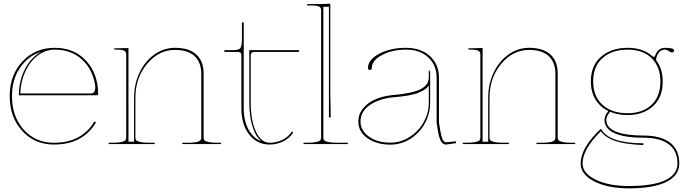

<svg xmlns="http://www.w3.org/2000/svg" viewBox="-20 -782 3721 1042"><path d="M474.6 -274.9Q497.1 -274.9 497.1 -309.1Q497.1 -317.4 495.6 -324.2Q480.5 -409.7 422.6 -461.2Q364.7 -512.7 277.3 -512.7Q227.5 -512.7 185.3 -481Q143.1 -449.2 117.7 -394.5Q92.3 -339.8 90.3 -274.9ZM82.5 -265.1Q82.5 -344.2 116.2 -408.4Q149.9 -472.7 204.6 -501.5Q131.8 -478.5 88.4 -414.1Q44.9 -349.6 44.9 -259.8Q44.9 -149.9 108.6 -78.6Q172.4 -7.3 272.5 -7.3Q353 -7.3 407.5 -38.6Q461.9 -69.8 492.2 -123L501 -118.2Q469.7 -62.5 412.6 -30Q355.5 2.4 272.5 2.4Q167.5 2.4 100.1 -72Q32.7 -146.5 32.7 -259.8Q32.7 -375 102.1 -448.7Q171.4 -522.5 277.3 -522.5Q383.3 -522.5 448 -451.4Q512.7 -380.4 512.7 -270Q512.7 -265.1 507.3 -265.1Z M569.8 0V-7.3H589.8Q622.1 -7.3 639.4 -11.5Q656.7 -15.6 660.9 -21Q665 -26.4 665 -35.2V-487.3Q665 -501.5 653.1 -507.1Q641.1 -512.7 612.3 -512.7H600.1V-520H612.3L677.2 -521.5V-12.7H707.5V-251Q707.5 -324.2 736.6 -386.5Q765.6 -448.7 816.9 -485.6Q868.2 -522.5 929.7 -522.5Q1005.4 -522.5 1045.2 -486.3Q1085 -450.2 1085 -382.3V-35.2Q1085 -26.4 1089.1 -21Q1093.3 -15.6 1110.6 -11.5Q1127.9 -7.3 1160.2 -7.3H1179.7V0H969.7V-7.3H997.6Q1022 -7.3 1037.8 -9.5Q1053.7 -11.7 1060.8 -15.9Q1067.9 -20 1070.1 -24.4Q1072.3 -28.8 1072.3 -35.2V-380.9Q1072.3 -444.3 1035.6 -477.8Q999 -511.2 929.7 -511.2Q841.3 -511.2 778.1 -435.3Q714.8 -359.4 714.8 -251V-35.2Q714.8 -26.4 719 -21Q723.1 -15.6 740.5 -11.5Q757.8 -7.3 790 -7.3H819.8V0Z M1602.5 -509.8V-500H1358.9Q1340.8 -500 1340.8 -482.4V-225.1Q1340.8 -127.4 1369.1 -67.4Q1397.5 -7.3 1443.4 -7.3Q1479.5 -7.3 1512.2 -22.9Q1544.9 -38.6 1564 -68.4L1571.8 -63.5Q1551.8 -31.2 1516.6 -14.4Q1481.4 2.4 1443.4 2.4Q1374.5 2.4 1332.3 -51.8Q1290 -106 1290 -194.8V-482.4Q1290 -500 1272.5 -500H1197.8V-509.8H1242.7Q1275.4 -509.8 1284.2 -520.5Q1293 -531.2 1293 -571.3V-660.2H1302.7V-194.8Q1302.7 -126.5 1328.9 -78.6Q1355 -30.8 1399.9 -14.6Q1368.7 -38.1 1350.8 -93.5Q1333 -148.9 1333 -225.1V-509.8Z M1627.4 0V-7.3H1647.5Q1679.7 -7.3 1697 -11.5Q1714.4 -15.6 1718.5 -21Q1722.7 -26.4 1722.7 -35.2V-727.5Q1722.7 -741.2 1710.9 -746.8Q1699.2 -752.4 1669.9 -752.4H1647.5V-759.8H1712.4L1772.5 -761.7V-284.7L1774.9 -145H1765.1V-745.1H1734.9V-35.2Q1734.9 -26.4 1739 -21Q1743.2 -15.6 1760.5 -11.5Q1777.8 -7.3 1810.1 -7.3H1867.7V0Z M2454.1 -15.1 2455.1 -4.9 2400.4 2.4H2399.9Q2368.7 2.4 2357.4 -67.9Q2356.4 -73.2 2354.5 -85.9Q2352.5 -98.6 2351.1 -106.9Q2349.6 -115.2 2349.6 -117.2V-360.4Q2349.6 -428.7 2304 -470.7Q2258.3 -512.7 2184.1 -512.7Q2108.4 -512.7 2053.2 -483.4Q1998 -454.1 1998 -413.1Q1998 -402.3 1987.8 -402.3Q1977.1 -402.3 1977.1 -413.1Q1977.1 -458 2038.1 -490.2Q2099.1 -522.5 2182.6 -522.5Q2263.7 -522.5 2313 -477.8Q2362.3 -433.1 2362.3 -360.4V-117.7L2370.1 -69.8Q2379.9 -10.3 2400.4 -9.8ZM2307.1 -318.4Q2301.3 -309.6 2293 -302.2Q2284.7 -294.9 2273.2 -289.3Q2261.7 -283.7 2252.4 -279.3Q2243.2 -274.9 2227.8 -271.2Q2212.4 -267.6 2203.9 -265.4Q2195.3 -263.2 2177.7 -261Q2160.2 -258.8 2154.8 -258.1Q2149.4 -257.3 2131.8 -255.6Q2114.3 -253.9 2112.8 -253.9Q2036.1 -246.1 1986.3 -211.4Q1936.5 -176.8 1936.5 -122.1Q1936.5 -73.2 1982.2 -40.5Q2027.8 -7.8 2098.6 -7.8Q2155.8 -7.8 2204.6 -39.8Q2253.4 -71.8 2280.3 -120.8Q2307.1 -169.9 2307.1 -222.7ZM2307.1 -401.4 2314.5 -393.1V-222.7Q2314.5 -167 2287.4 -115.5Q2260.3 -64 2210 -30.5Q2159.7 2.9 2098.6 2.9Q2023.9 2.9 1974.4 -32Q1924.8 -66.9 1924.8 -122.1Q1924.8 -163.1 1951.4 -194.8Q1978 -226.6 2019.3 -243.9Q2060.5 -261.2 2111.8 -266.1Q2132.8 -268.1 2141.1 -269Q2149.4 -270 2172.1 -273.2Q2194.8 -276.4 2206.8 -279.3Q2218.8 -282.2 2237.8 -288.1Q2256.8 -293.9 2267.8 -300.5Q2278.8 -307.1 2289.1 -317.1Q2299.3 -327.1 2303.2 -339.4Q2307.1 -351.1 2307.1 -363.8Z M2491.7 0V-7.3H2511.7Q2543.9 -7.3 2561.3 -11.5Q2578.6 -15.6 2582.8 -21Q2586.9 -26.4 2586.9 -35.2V-487.3Q2586.9 -501.5 2575 -507.1Q2563 -512.7 2534.2 -512.7H2522V-520H2534.2L2599.1 -521.5V-12.7H2629.4V-251Q2629.4 -324.2 2658.4 -386.5Q2687.5 -448.7 2738.8 -485.6Q2790 -522.5 2851.6 -522.5Q2927.2 -522.5 2967 -486.3Q3006.8 -450.2 3006.8 -382.3V-35.2Q3006.8 -26.4 3011 -21Q3015.1 -15.6 3032.5 -11.5Q3049.8 -7.3 3082 -7.3H3101.6V0H2891.6V-7.3H2919.4Q2943.8 -7.3 2959.7 -9.5Q2975.6 -11.7 2982.7 -15.9Q2989.7 -20 2991.9 -24.4Q2994.1 -28.8 2994.1 -35.2V-380.9Q2994.1 -444.3 2957.5 -477.8Q2920.9 -511.2 2851.6 -511.2Q2763.2 -511.2 2700 -435.3Q2636.7 -359.4 2636.7 -251V-35.2Q2636.7 -26.4 2640.9 -21Q2645 -15.6 2662.4 -11.5Q2679.7 -7.3 2711.9 -7.3H2741.7V0Z M3186.5 -339.8Q3186.5 -427.2 3242.9 -474.9Q3299.3 -522.5 3386.7 -522.5Q3467.8 -522.5 3518.6 -478.5Q3524.9 -473.1 3528.8 -473.1Q3532.7 -473.1 3535.6 -480Q3550.3 -522 3588.9 -522.5Q3638.2 -522.5 3638.2 -508.3Q3638.2 -503.4 3635.3 -500.2Q3632.3 -497.1 3627.9 -497.1Q3621.6 -497.1 3609.4 -504.9Q3597.2 -512.7 3587.9 -512.7Q3569.3 -512.7 3556.4 -497.8Q3543.5 -482.9 3540 -456.1Q3576.7 -409.7 3576.7 -339.8Q3576.7 -252.9 3523.4 -205.3Q3470.2 -157.7 3386.7 -157.7Q3332.5 -157.7 3291.5 -175.3Q3270.5 -152.3 3270.5 -131.3Q3270.5 -89.8 3322 -68.1Q3373.5 -46.4 3471.7 -46.4Q3566.9 -46.4 3616.7 -7.8Q3666.5 30.8 3666.5 104.5Q3666.5 171.4 3595.5 205.8Q3524.4 240.2 3393.1 240.2Q3279.3 240.2 3205.3 202.6Q3131.3 165 3131.3 105.5Q3131.3 22.9 3233.9 -76.7L3241.7 -83.5Q3283.7 -4.4 3471.7 -4.4V5.4Q3428.2 3.9 3383.3 -2.4Q3277.8 -17.1 3241.2 -69.8L3239.3 -67.9Q3141.6 28.3 3141.6 105.5Q3141.6 157.7 3211.7 192.6Q3281.7 227.5 3393.1 227.5Q3522.9 227.5 3589.8 196.3Q3656.7 165 3656.7 104.5Q3656.7 36.6 3609.4 1Q3562 -34.7 3471.7 -34.7Q3368.7 -34.7 3314.7 -59.3Q3260.7 -84 3260.7 -131.3Q3260.7 -155.8 3281.7 -179.2Q3236.3 -201.2 3211.4 -242.7Q3186.5 -284.2 3186.5 -339.8ZM3386.7 -512.7Q3302.7 -512.7 3251 -467.8Q3199.2 -422.9 3199.2 -339.8Q3199.2 -260.3 3249 -213.9Q3298.8 -167.5 3386.7 -167.5Q3466.3 -167.5 3515.1 -212.4Q3564 -257.3 3564 -339.8Q3564 -418.9 3516.8 -465.8Q3469.7 -512.7 3386.7 -512.7Z"/></svg>

Font: ZnikomitNo25
Style: Regular
Weight: 100
Designer: gluk
Foundry: gluk
Version: Version 0.56